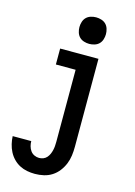

<svg xmlns="http://www.w3.org/2000/svg" viewBox="-142 -823 784 1118"><g transform="rotate(15 250.0 -263.5)"><path d="M184 223Q160 223 136.5 218.5Q113 214 92 203Q71 192 54 174.5Q37 157 26 135.5Q15 114 9.5 90.5Q4 67 3 44H115Q115 59 119 74Q123 89 132 101.5Q141 114 155 120.5Q169 127 184 127Q197 127 209.5 122Q222 117 230.5 107Q239 97 244 85.5Q249 74 252 61.5Q255 49 256 36Q257 23 257 10V-424H138V-520H369V10Q369 37 365.5 63.5Q362 90 352 114.5Q342 139 325.5 160.5Q309 182 286.5 196.5Q264 211 237.5 217Q211 223 184 223ZM294 -590Q278 -590 262 -595Q246 -600 235 -611Q224 -622 219 -638Q214 -654 214 -670Q214 -686 219 -702Q224 -718 235 -729Q246 -740 262 -745Q278 -750 294 -750Q310 -750 326 -745Q342 -740 353 -729Q364 -718 369 -702Q374 -686 374 -670Q374 -654 369 -638Q364 -622 353 -611Q342 -600 326 -595Q310 -590 294 -590Z"/></g></svg>

Font: Iosevka Julsh Curly
Style: Bold
Weight: 700
Designer: Belleve Invis
Foundry: Belleve Invis
Version: Version 15.0.2; ttfautohint (v1.8.4)